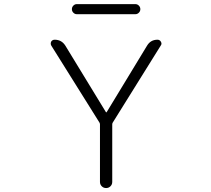

<svg xmlns="http://www.w3.org/2000/svg" viewBox="-20 -950 1040 948"><path d="M359.4 -879.9Q349.6 -879.9 342.3 -887.2Q335 -894.5 335 -904.8Q335 -915 342.3 -922.4Q349.6 -929.7 359.4 -929.7H648.4Q658.2 -929.7 665.5 -922.4Q672.9 -915 672.9 -904.8Q672.9 -894.5 665.5 -887.2Q658.2 -879.9 648.4 -879.9ZM502.9 -396.5Q502.9 -395.5 504.9 -395.5Q506.8 -395.5 506.8 -396.5L706.1 -724.6Q723.6 -753.9 757.8 -753.9Q768.6 -753.9 774.4 -744.1Q777.3 -739.3 777.3 -734.4Q777.3 -729.5 773.4 -724.6L536.1 -343.8Q534.2 -339.8 534.2 -335.9V-51.8Q534.2 -39.1 525.4 -30.3Q516.6 -21.5 503.9 -21.5Q491.2 -21.5 482.4 -30.3Q473.6 -39.1 473.6 -51.8V-335.9Q473.6 -339.8 471.7 -343.8L233.4 -724.6Q230.5 -729.5 230.5 -734.4Q230.5 -739.3 232.4 -744.1Q238.3 -753.9 250 -753.9Q284.2 -753.9 302.7 -724.6Z"/></svg>

Font: Gen Jyuu Gothic L Monospace Light
Style: Regular
Weight: 300
Designer: [Source Han Sans]
Ryoko NISHIZUKA  (kana & ideographs); Paul D. Hunt (Latin, Greek & Cyrillic); Wenlong ZHANG  (bopomofo
Version: Version 1.002.20150607